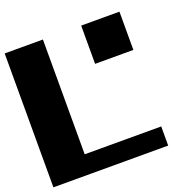

<svg xmlns="http://www.w3.org/2000/svg" viewBox="-135 -913 1048 1048"><g transform="rotate(-20 389.0 -389.0)"><path d="M0 0V-777.8H222.2V-111.1H666.7V0ZM444.4 -555.6V-777.8H666.7V-555.6Z"/></g></svg>

Font: Pixeloid Sans
Style: Bold
Weight: 700
Monospace: yes
Designer: GGBot
Version: 0.3